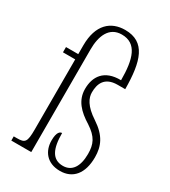

<svg xmlns="http://www.w3.org/2000/svg" viewBox="-188 -848 839 950"><g transform="rotate(30 232.0 -373.0)"><path d="M310 10C383 10 427 -42 427 -135C427 -198 406 -247 335 -294C269 -337 253 -375 253 -406C253 -453 269 -502 345 -502H388C387 -661 358 -756 242 -756C161 -756 100 -705 100 -586V-536H30V-506H100V-105C100 -33 91 -24 45 -24H27V0H141V-587C141 -662 166 -728 239 -728C325 -728 348 -650 348 -530C251 -532 215 -474 215 -404C215 -339 256 -297 316 -260C374 -222 389 -188 389 -132C389 -60 361 -19 310 -19C249 -19 226 -68 226 -158C215 -158 199 -149 199 -100C199 -41 234 10 310 10Z"/></g></svg>

Font: Noto Serif Lao ExtraCondensed ExtraLight
Style: Regular
Weight: 200
Width: 2
Designer: Monotype Design Team
Foundry: Monotype Imaging Inc.
Version: Version 2.003